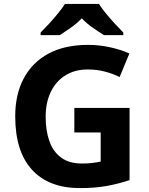

<svg xmlns="http://www.w3.org/2000/svg" viewBox="-20 -954 764 984"><path d="M361 -401H644V-31Q588 -12 527.5 -1Q467 10 390 10Q230 10 144 -84Q58 -178 58 -358Q58 -470 101.5 -552Q145 -634 228 -679Q311 -724 431 -724Q488 -724 543 -712Q598 -700 643 -680L593 -559Q560 -576 518 -587Q476 -598 430 -598Q364 -598 315.5 -568Q267 -538 240.5 -483.5Q214 -429 214 -355Q214 -285 233 -231Q252 -177 293 -146.5Q334 -116 400 -116Q432 -116 454.5 -119Q477 -122 496 -126V-275H361ZM487 -934Q501 -912 523.5 -884.5Q546 -857 570 -831Q594 -805 612 -787V-774H513Q487 -790 456 -811.5Q425 -833 399 -860Q373 -833 343 -812Q313 -791 287 -774H188V-787Q207 -806 230.5 -831.5Q254 -857 276.5 -884.5Q299 -912 313 -934Z"/></svg>

Font: RS Noto Sans
Style: Bold
Weight: 700
Designer: Monotype Design Team
Foundry: Monotype Imaging Inc.
Version: Version 3.10